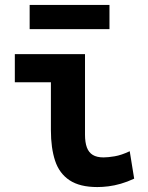

<svg xmlns="http://www.w3.org/2000/svg" viewBox="-20 -745 600 777"><path d="M374 12Q303 12 261.5 -15.5Q220 -43 203 -94.5Q186 -146 186 -218V-412H40V-526H324V-200Q324 -169 331.5 -148.5Q339 -128 355.5 -118Q372 -108 399 -108Q417 -108 444 -112.5Q471 -117 505 -133L523 -22Q495 -9 469 -1.5Q443 6 419 9Q395 12 374 12ZM100 -627V-725H423V-627Z"/></svg>

Font: Ubuntu Sans Mono
Style: Regular
Weight: 400
Monospace: yes
Designer: Dalton Maag Ltd
Foundry: Dalton Maag Ltd
Version: Version 1.006